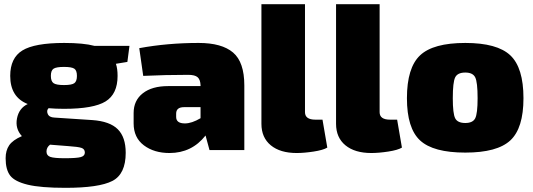

<svg xmlns="http://www.w3.org/2000/svg" viewBox="-20 -720 2557 921"><path d="M591 -423 536 -414Q544 -391 544 -356Q544 -269 486.5 -233.5Q429 -198 287 -198Q246 -198 213 -201Q202 -190 209 -173.5Q216 -157 241 -156L423 -144Q507 -138 545 -100Q583 -62 583 13Q583 115 519 148Q455 181 294 181Q175 181 113 166Q51 151 29 122.5Q7 94 7 39Q7 2 24 -23Q41 -48 85 -67Q52 -103 61.5 -152Q71 -201 113 -221Q29 -254 29 -356Q29 -442 87.5 -478Q146 -514 288 -514Q381 -514 433 -500H601ZM237 -321Q250 -312 287 -312Q324 -312 336.5 -321Q349 -330 349 -356Q349 -382 336.5 -390.5Q324 -399 287 -399Q250 -399 237 -390.5Q224 -382 224 -356Q224 -330 237 -321ZM309 -19 220 -26Q203 -13 203 7Q203 26 221 32.5Q239 39 291 39Q348 39 367.5 33.5Q387 28 387 12Q387 -5 371 -10.5Q355 -16 309 -19Z M667 -356 648 -489Q784 -514 933 -514Q1044 -514 1098 -468Q1152 -422 1152 -310V0H985L966 -70Q900 14 793 14Q719 14 670 -23Q621 -60 621 -128V-178Q621 -238 665 -272.5Q709 -307 786 -307H942V-311Q941 -338 928 -349.5Q915 -361 883 -361Q773 -361 667 -356ZM825 -175V-159Q825 -128 867 -128Q900 -128 942 -153V-206H863Q825 -206 825 -175Z M1443 -700V-182Q1443 -146 1493 -146H1527L1550 -12Q1530 0 1484.5 7Q1439 14 1403 14Q1324 14 1279 -23Q1234 -60 1234 -126V-700Z M1801 -700V-182Q1801 -146 1851 -146H1885L1908 -12Q1888 0 1842.5 7Q1797 14 1761 14Q1682 14 1637 -23Q1592 -60 1592 -126V-700Z M2212 -514Q2365 -514 2428 -454.5Q2491 -395 2491 -249Q2491 -105 2428 -46.5Q2365 12 2212 12Q2058 12 1995 -46.5Q1932 -105 1932 -249Q1932 -395 1995 -454.5Q2058 -514 2212 -514ZM2212 -372Q2175 -372 2163.5 -349Q2152 -326 2152 -249Q2152 -175 2163.5 -152.5Q2175 -130 2212 -130Q2248 -130 2259.5 -152.5Q2271 -175 2271 -249Q2271 -326 2259.5 -349Q2248 -372 2212 -372Z"/></svg>

Font: Exo 2.0 Black
Style: Regular
Weight: 900
Designer: Natanael Gama
Version: Version 1.001;PS 001.001;hotconv 1.0.70;makeotf.lib2.5.58329